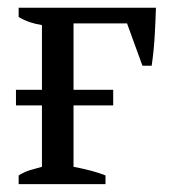

<svg xmlns="http://www.w3.org/2000/svg" viewBox="-20 -467 450 487"><path d="M375.5 -447.3Q374.5 -412.1 372.3 -374.5Q370.1 -336.9 364.7 -300.3H341.3L302.2 -407.7H166.5V-239.3H267.1V-199.7H166.5V-43.9Q217.8 -34.2 247.6 -22V0H27.3V-22Q42 -31.2 56.6 -35.6Q71.3 -40 86.4 -43.9V-199.7H20.5V-239.3H86.4V-403.3Q70.8 -405.8 56.2 -410.6Q41.5 -415.5 27.3 -423.8V-447.3Z"/></svg>

Font: PT Astra Serif
Style: Regular
Weight: 400
Designer: A.Korolkova, I. Chaeva
Foundry: ParaType Ltd
Version: Version 1.002